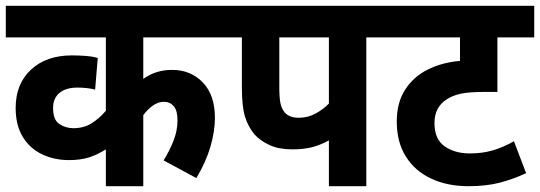

<svg xmlns="http://www.w3.org/2000/svg" viewBox="-20 -642 1862 662"><path d="M767 -513H474V-370Q517 -401 573 -401Q638 -401 679.5 -357.5Q721 -314 721 -236Q721 -189 705.5 -136Q690 -83 657 -28L544 -89Q564 -121 578 -156Q592 -191 592 -227Q592 -261 579 -276Q566 -291 545 -291Q525 -291 506.5 -277.5Q488 -264 474 -245V0H345V-127Q317 -109 287.5 -99.5Q258 -90 218 -90Q167 -90 125 -110Q83 -130 58.5 -170Q34 -210 34 -270Q34 -353 87 -402Q140 -451 228 -451Q253 -451 277.5 -449Q302 -447 317 -442L308 -333Q281 -340 247 -340Q207 -340 185 -321.5Q163 -303 163 -270Q163 -229 184.5 -214.5Q206 -200 233 -200Q269 -200 296 -217Q323 -234 345 -260V-513H0V-622H767Z M1243 -513V0H1114V-158Q1085 -142 1056 -134.5Q1027 -127 988 -127Q942 -127 910 -141.5Q878 -156 858 -178Q836 -204 825 -239Q814 -274 814 -340V-513H753V-622H1328V-513ZM1114 -513H943V-345Q943 -302 947.5 -283.5Q952 -265 963 -253Q978 -236 1011 -236Q1042 -236 1069 -251Q1096 -266 1114 -285Z M1822 -513H1695V-325H1647Q1598 -325 1569.5 -319Q1541 -313 1521 -300Q1478 -273 1478 -218Q1478 -162 1513 -137.5Q1548 -113 1600 -113Q1643 -113 1679 -123.5Q1715 -134 1752 -155L1794 -45Q1749 -24 1702.5 -12Q1656 0 1595 0Q1523 0 1467 -26Q1411 -52 1379.5 -102Q1348 -152 1348 -223Q1348 -288 1377 -333Q1406 -378 1455.5 -402.5Q1505 -427 1566 -432V-513H1315V-622H1822Z"/></svg>

Font: Noto Sans SemiCondensed
Style: Bold Italic
Weight: 700
Width: 4
Italic angle: -12°
Designer: Monotype Design Team
Foundry: Monotype Imaging Inc.
Version: Version 2.013; ttfautohint (v1.8.4.7-5d5b)